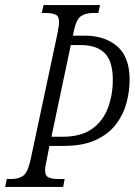

<svg xmlns="http://www.w3.org/2000/svg" viewBox="-40 -734 531 754"><path d="M-20 0 -13 -31H3Q35 -31 52.5 -45Q70 -59 81 -111L186 -604Q188 -617 190 -628.5Q192 -640 192 -648Q192 -670 178.5 -676.5Q165 -683 141 -683H124L131 -714H353L346 -683H326Q295 -683 276.5 -669.5Q258 -656 248 -603L246 -594H292Q372 -594 420.5 -552Q469 -510 469 -421Q469 -376 457 -330.5Q445 -285 416 -246.5Q387 -208 336.5 -184.5Q286 -161 210 -161H154L144 -109Q141 -96 139 -84.5Q137 -73 137 -66Q137 -44 150.5 -37.5Q164 -31 188 -31H214L208 0ZM206 -197Q278 -197 321 -227.5Q364 -258 383.5 -309Q403 -360 403 -421Q403 -494 371 -525.5Q339 -557 279 -557H238L162 -197Z"/></svg>

Font: Noto Serif ExtraCondensed Light
Style: Italic
Weight: 300
Width: 2
Italic angle: -12°
Designer: Monotype Design Team
Foundry: Monotype Imaging Inc.
Version: Version 2.014; ttfautohint (v1.8.4.7-5d5b)